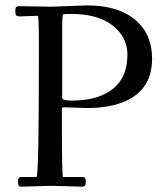

<svg xmlns="http://www.w3.org/2000/svg" viewBox="-20 -690 604 716"><path d="M170.9 2.9 62 6.1Q52 6.1 49.6 2.3Q47.1 -1.5 47.1 -13.2Q47.1 -24.9 51.1 -27.5Q55.2 -30 68.1 -30H116Q125 -30 125 -474.1V-525.9Q125 -631.1 121.1 -631.1L54.9 -628.9Q43.7 -628.9 40.4 -632.6Q37.1 -636.2 37.1 -648.6Q37.1 -660.9 40.6 -663.9Q44.2 -667 54.9 -667L173.1 -665L304 -669.9Q435.8 -669.9 501 -600.3Q547.1 -551 547.1 -470.9Q547.1 -359.1 451.4 -314.5Q393.1 -287.1 304.9 -287.1L218 -290Q213.1 -290 212 -288.6Q210.9 -287.1 210.9 -282V-216.1Q210.9 -30 215.1 -30H285.9Q294.7 -30 297.4 -26.6Q300 -23.2 300 -12.7Q300 -2.2 297.4 2Q294.7 6.1 285.9 6.1ZM211.9 -325Q211.9 -314.9 247.1 -314.9Q282.2 -314.9 312.3 -320.4Q342.3 -325.9 369 -338.7Q395.8 -351.6 414.6 -371.1Q455.1 -412.8 455.1 -486.1Q455.1 -532.5 427.7 -567.4Q371.8 -637.9 247.1 -637.9Q225.1 -637.9 216.1 -637Q211.9 -635.5 211.9 -585.9Z"/></svg>

Font: Fanwood Text
Style: Regular
Weight: 400
Version: Version 1.1001